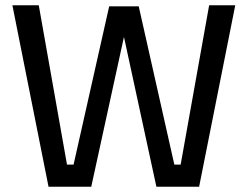

<svg xmlns="http://www.w3.org/2000/svg" viewBox="-20 -708 940 728"><path d="M27 -688H127L234 -84H259L394 -684H506L641 -84H665L773 -688H872L735 0H573L450 -568L326 0H164Z"/></svg>

Font: Cairo SemiBold
Style: Regular
Weight: 600
Designer: Mohamed Gaber, the designers of Titillium
Foundry: Kief Type Foundry
Version: Version 2.009; ttfautohint (v1.5.33-1714) -l 8 -r 50 -G 200 